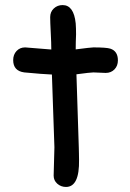

<svg xmlns="http://www.w3.org/2000/svg" viewBox="-20 -702 511 753"><path d="M394.5 -416Q384.3 -416 370.4 -417Q356.4 -418 346.2 -418Q335 -418 279.8 -410.6L289.1 -122.1L289.6 -100.6L290 -75.7Q292 31.2 238.8 31.2Q219.2 31.2 204.8 18.6Q190.4 5.9 190.4 -13.2Q190.4 -31.7 191.9 -68.8Q193.4 -106 193.4 -124.5L183.6 -409.7Q147.9 -411.1 75.2 -418Q31.7 -423.8 31.7 -466.3Q31.7 -487.8 44.9 -502Q58.1 -516.1 78.6 -516.1L181.2 -507.8Q181.2 -532.7 179 -574.5Q176.8 -616.2 176.8 -634.8Q176.8 -655.3 190.9 -668.7Q205.1 -682.1 225.6 -682.1Q269.5 -682.1 276.9 -610.4Q278.3 -592.3 278.3 -566.9L277.3 -538.6L276.9 -508.3Q337.4 -516.1 346.2 -516.1Q397 -516.1 412.6 -511.2Q442.4 -501.5 442.4 -465.3Q442.4 -443.8 429 -429.9Q415.5 -416 394.5 -416Z"/></svg>

Font: TUNJUNG BIRU
Style: Regular
Weight: 400
Designer: R.S. Wihananto
Foundry: R.S. Wihananto
Version: Version 2.0.1